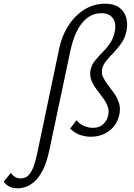

<svg xmlns="http://www.w3.org/2000/svg" viewBox="-195 -731 725 1040"><path d="M-98.8 289Q-126.3 289 -145.1 279Q-164 268.9 -175 253.2L-135.9 205.2Q-126.5 219.3 -113.7 227.3Q-100.9 235.4 -81.9 235.4Q-66.2 235.4 -50.6 226.5Q-35 217.7 -20.4 188.2Q-5.8 158.7 7 97.6L124.3 -461.8Q139.8 -537.1 176 -593Q212.2 -648.9 263.3 -680Q314.5 -711 375.2 -711Q421.9 -711 450 -690.9Q478.2 -670.7 488.3 -636.7Q498.5 -602.7 489.9 -562.4Q482.5 -525.5 463 -497.7Q443.5 -469.9 421.4 -446.9Q399.2 -423.9 381.2 -402.4Q363.3 -380.8 358.3 -357.4Q353.3 -333.9 363.5 -312.6Q373.7 -291.3 390.7 -269.7Q407.6 -248.1 424.4 -224Q441.1 -199.9 449.8 -171.9Q458.5 -143.9 451.1 -109Q446.1 -85 433.5 -63.5Q420.9 -42 401 -25.7Q381 -9.4 355 0.2Q328.9 9.7 296.5 9.7Q271.5 9.7 242.2 1.1Q213 -7.5 185.1 -34.6L219.3 -79.8Q233.8 -61.4 258.3 -49.9Q282.8 -38.5 308.9 -38.5Q344.1 -38.5 364.9 -59Q385.7 -79.5 391 -106.6Q396.9 -133.5 387.1 -157.5Q377.3 -181.5 360.2 -204Q343.2 -226.5 326 -249.8Q308.7 -273 299.3 -298.6Q289.9 -324.2 296 -354.1Q301.5 -380 319 -401.8Q336.5 -423.6 358.6 -445.6Q380.8 -467.6 400 -495.1Q419.2 -522.6 426.6 -559.5Q436 -603.5 416.8 -631.5Q397.5 -659.5 354.5 -659.5Q292.5 -659.5 249.7 -606.5Q206.9 -553.5 186 -454.4L72.5 81.3Q58.4 149.7 36.8 191Q15.3 232.4 -9.1 253.4Q-33.5 274.4 -56.8 281.7Q-80.1 289 -98.8 289Z"/></svg>

Font: Ysabeau
Style: Bold Italic
Weight: 700
Italic angle: -12°
Designer: Christian Thalmann (Catharsis Fonts)
Version: Version 2.002